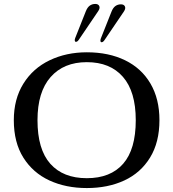

<svg xmlns="http://www.w3.org/2000/svg" viewBox="-20 -943 878 973"><path d="M50 -334Q50 -441 98.5 -519Q147 -597 231.5 -637.5Q316 -678 420 -678Q531 -678 614 -637.5Q697 -597 742.5 -519.5Q788 -442 788 -334Q788 -222 740.5 -144.5Q693 -67 610 -28.5Q527 10 420 10Q314 10 230.5 -28.5Q147 -67 98.5 -144Q50 -221 50 -334ZM668 -334Q668 -479 603 -553.5Q538 -628 420 -628Q303 -628 236.5 -552.5Q170 -477 170 -334Q170 -186 235 -113Q300 -40 420 -40Q540 -40 604 -113Q668 -186 668 -334ZM491 -748 545 -884Q553 -904 565 -912.5Q577 -921 593 -921Q608 -921 613 -910.5Q618 -900 608 -885L509 -739Q502 -729 495 -729Q490 -729 489 -734.5Q488 -740 491 -748ZM361 -750 415 -886Q423 -906 435 -914.5Q447 -923 463 -923Q478 -923 483 -912.5Q488 -902 478 -887L379 -741Q372 -731 365 -731Q360 -731 359 -736.5Q358 -742 361 -750Z"/></svg>

Font: Raigarh
Style: Regular
Weight: 400
Designer: jaikishan Patel
Foundry: MagicType
Version: Version 1.000;FEAKit 1.0